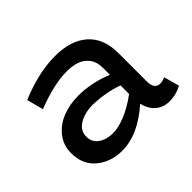

<svg xmlns="http://www.w3.org/2000/svg" viewBox="-116 -651 833 833"><g transform="rotate(-45 300.5 -234.5)"><path d="M566.9 -83 586.9 -12.2Q552.2 7.8 509.8 7.8Q473.1 7.8 447.5 -13.7Q421.9 -35.2 412.1 -75.2Q311.5 14.2 213.9 14.2Q144 14.2 96.2 -25.6Q48.3 -65.4 48.8 -136.2Q48.8 -184.1 77.1 -219.7Q105.5 -255.4 149.9 -272.7Q194.3 -290 247.1 -290Q327.1 -290 408.2 -256.8V-300.8Q408.2 -335.9 390.9 -358.9Q373.5 -381.8 346.9 -390.9Q320.3 -399.9 285.2 -399.9Q207.5 -399.9 97.2 -356.9L77.1 -433.1Q195.3 -482.9 296.9 -482.9Q393.6 -482.9 447.3 -435.3Q501 -387.7 501 -296.9V-124Q501 -75.2 536.1 -75.2Q551.3 -75.2 566.9 -83ZM146 -139.2Q146 -105 172.9 -86.4Q199.7 -67.9 238.8 -67.9Q272.9 -67.9 317.1 -86.2Q361.3 -104.5 408.2 -139.2V-191.9Q340.8 -215.8 264.2 -217.8Q214.8 -217.8 180.4 -197.3Q146 -176.8 146 -139.2Z"/></g></svg>

Font: BioRhyme
Style: Regular
Weight: 400
Designer: Aoife Mooney
Foundry: Aoife Mooney Type
Version: Version 1.500;PS 001.500;hotconv 1.0.88;makeotf.lib2.5.64775